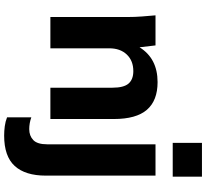

<svg xmlns="http://www.w3.org/2000/svg" viewBox="-54 -717 994 926"><g transform="rotate(90 443.0 -254.0)"><path d="M62 0V-375Q62 -407 59.5 -440.5Q57 -474 54 -507H199L208 -430Q262 -517 376 -517Q465 -517 509.5 -465.5Q554 -414 554 -306V0H403V-299Q403 -354 383 -377Q363 -400 323 -400Q273 -400 243 -368.5Q213 -337 213 -284V0ZM669 -590V-731H832V-590ZM634 223Q612 223 589 220Q566 217 546 209V92Q574 102 603 102Q635 102 655.5 82.5Q676 63 676 15V-507H827V22Q827 121 780.5 172Q734 223 634 223Z"/></g></svg>

Font: Mulish ExtraBold
Style: Regular
Weight: 800
Designer: Vernon Adams
Foundry: Vernon Adams
Version: Version 3.603; ttfautohint (v1.8.3)